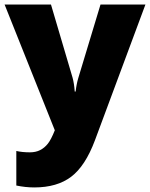

<svg xmlns="http://www.w3.org/2000/svg" viewBox="-21 -573 651 833"><path d="M-1 -553.2H200.2L293.9 -235.8Q300.8 -210.9 303.2 -175.8H307.1Q311 -209.5 318.8 -234.9L415 -553.2H609.9L391.1 35.2Q349.1 147.5 287.8 193.8Q226.6 240.2 127.9 240.2Q89.8 240.2 49.8 231.9V82Q75.7 87.9 108.9 87.9Q134.3 87.9 153.3 78.1Q172.4 68.4 186.5 50.5Q200.7 32.7 216.8 -7.8Z"/></svg>

Font: Sahel Black FD
Style: Black-FD
Weight: 900
Foundry: Saber Rastikerdar (saber.rastikerdar@gmail.com)
Version: Version 3.3.1